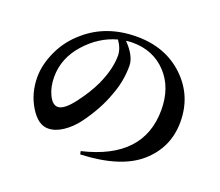

<svg xmlns="http://www.w3.org/2000/svg" viewBox="-121 -890 1241 1081"><g transform="rotate(20 500.0 -349.0)"><path d="M431.6 -663.1Q326.2 -634.8 246.1 -544.9Q166 -455.1 166 -342.8Q166 -282.2 188.5 -236.3Q210.9 -190.4 242.2 -190.4Q279.3 -190.4 333 -260.7Q386.7 -331.1 418 -397.5Q462.9 -496.1 462.9 -577.1Q462.9 -619.1 431.6 -663.1ZM453.1 17.6 449.2 -1Q796.9 -83 796.9 -373Q796.9 -508.8 718.3 -591.8Q639.6 -674.8 516.6 -674.8Q496.1 -674.8 476.6 -671.9Q543 -603.5 543 -544.9Q543 -453.1 509.8 -367.2Q492.2 -316.4 463.9 -264.6Q435.5 -212.9 399.9 -165Q364.3 -117.2 319.3 -87.4Q274.4 -57.6 231.4 -57.6Q171.9 -57.6 124.5 -135.3Q77.1 -212.9 77.1 -310.5Q77.1 -384.8 114.7 -466.3Q152.3 -547.9 223.6 -608.4Q346.7 -714.8 528.3 -714.8Q699.2 -714.8 810.1 -609.4Q920.9 -503.9 920.9 -346.7Q920.9 -193.4 806.2 -92.8Q691.4 7.8 453.1 17.6Z"/></g></svg>

Font: GenYoMin TW TTF Bold
Style: Regular
Weight: 700
Version: Version 1.300